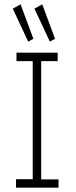

<svg xmlns="http://www.w3.org/2000/svg" viewBox="-20 -866 353 886"><path d="M54 0V-39H131V-584H56V-623H246V-584H170V-38H250V0ZM110 -674 39 -826 75 -846 134 -687ZM210 -674 139 -826 175 -846 234 -687Z"/></svg>

Font: Inconsolata ExtraCondensed Light
Style: Regular
Weight: 300
Width: 2
Monospace: yes
Designer: Raph Levien, Cyreal, Brenton Simpson
Foundry: Raph Levien, Cyreal, Google
Version: Version 3.100; ttfautohint (v1.8.4.7-5d5b)